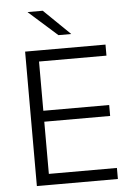

<svg xmlns="http://www.w3.org/2000/svg" viewBox="-57 -867 631 909"><g transform="rotate(-5 259.0 -412.0)"><path d="M142.5 0H81V-639H142.5ZM466 0H100V-52.5H466ZM455.5 -300.5H116V-352.5H455.5ZM463 -586.5H99V-639H463ZM109.5 -824.5H181L305 -704V-703H245L109.5 -823.5Z"/></g></svg>

Font: Anek Devanagari Medium Light
Style: Regular
Weight: 300
Version: Version 1.003